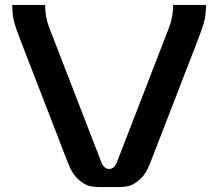

<svg xmlns="http://www.w3.org/2000/svg" viewBox="-20 -763 890 783"><path d="M179 -655 395 -97Q406 -74 425 -74Q444 -74 455 -97L671 -655Q686 -696 686 -743H820Q820 -704 813 -676.5Q806 -649 785 -595L591 -94Q575 -53 550 -31Q525 -9 505 -4.5Q485 0 457 0H393Q365 0 345 -4.5Q325 -9 300 -31Q275 -53 259 -94L65 -595Q44 -649 37 -676.5Q30 -704 30 -743H164Q164 -696 179 -655Z"/></svg>

Font: Aneo
Style: Regular
Weight: 400
Designer: Anastasios Pappas
Foundry: Anastasios Pappas
Version: Version 1.000